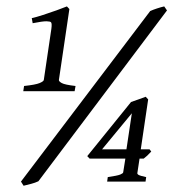

<svg xmlns="http://www.w3.org/2000/svg" viewBox="-20 -575 552 608"><path d="M508.8 -542 101.6 -1Q91.3 3.9 78.9 7.1Q66.4 10.3 54.7 13.2L46.4 0L455.6 -540Q463.9 -543.9 477.3 -548.3Q490.7 -552.7 500 -554.7ZM459 -95.2Q445.8 -80.6 435.1 -72.8H421.9L415 -27.3Q414.1 -23.9 419.2 -21Q424.3 -18.1 442.9 -14.2L440.9 0H319.3L321.3 -14.2Q351.6 -18.6 360.6 -22.2Q369.6 -25.9 370.1 -29.3L377 -72.8H263.7L256.3 -80.6L395 -252Q405.8 -255.9 419.2 -260.5Q432.6 -265.1 441.4 -268.6L449.2 -260.3L425.8 -102.1H453.6ZM380.4 -102.1 397.5 -216.3 303.2 -102.1ZM216.3 -286.1H53.7L56.2 -302.7Q92.8 -306.6 105.5 -312Q118.2 -317.4 118.7 -321.8L142.6 -483.4Q145 -500.5 141.6 -504.4Q139.2 -507.3 127.2 -507.6Q115.2 -507.8 83.5 -501.5L80.6 -517.6Q94.2 -520.5 116 -527.6Q137.7 -534.7 158.9 -542.2Q180.2 -549.8 191.9 -554.7L199.7 -546.4L166.5 -321.8Q166 -317.4 175.5 -312Q185.1 -306.6 219.2 -302.7Z"/></svg>

Font: Dai Banna SIL
Style: Italic
Weight: 400
Italic angle: -11°
Designer: Victor Gaultney
Foundry: SIL International
Version: Version 4.000